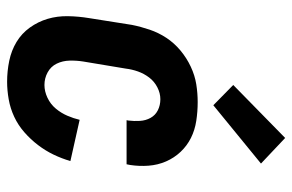

<svg xmlns="http://www.w3.org/2000/svg" viewBox="-161 -653 822 540"><g transform="rotate(90 250.0 -383.0)"><path d="M210 8Q180 8 151 2Q122 -4 98 -18.5Q74 -33 57.5 -56Q41 -79 33 -106Q25 -133 25.5 -163Q26 -193 31 -223L50 -343Q55 -368 63.5 -393Q72 -418 86.5 -440Q101 -462 122 -479.5Q143 -497 167.5 -508.5Q192 -520 217 -524Q242 -528 267 -528Q294 -528 320 -524Q346 -520 368 -509Q390 -498 407 -480Q424 -462 434 -439Q444 -416 446 -390Q448 -364 444 -338L442 -328H318L319 -333Q321 -349 320 -365.5Q319 -382 311.5 -395.5Q304 -409 290 -416Q276 -423 259 -423Q242 -423 225.5 -414.5Q209 -406 198 -391.5Q187 -377 181 -360Q175 -343 173 -326L153 -206Q150 -187 150.5 -167.5Q151 -148 159 -131.5Q167 -115 183.5 -106Q200 -97 219 -97Q237 -97 255 -105.5Q273 -114 285.5 -129Q298 -144 305.5 -161.5Q313 -179 317 -196L433 -170Q426 -146 415 -123Q404 -100 388 -79Q372 -58 352 -40.5Q332 -23 308.5 -12Q285 -1 259.5 3.5Q234 8 210 8ZM276 -572 219 -628 368 -774 440 -706Z"/></g></svg>

Font: Iosevka Extrabold
Style: Italic
Weight: 800
Italic angle: -9°
Monospace: yes
Designer: Belleve Invis
Foundry: Belleve Invis
Version: Version 32.5.0; ttfautohint (v1.8.4)